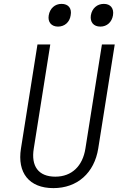

<svg xmlns="http://www.w3.org/2000/svg" viewBox="-20 -959 640 989"><path d="M497 -822C531 -822 556 -845 562 -880C568 -916 549 -939 515 -939C480 -939 454 -916 448 -880C443 -845 462 -822 497 -822ZM279 -822C313 -822 339 -845 344 -880C351 -916 332 -939 297 -939C263 -939 237 -916 231 -880C225 -845 245 -822 279 -822ZM255 10C379 10 466 -69 486 -194L571 -730H505L420 -194C406 -104 350 -49 265 -49C178 -49 139 -103 154 -194L239 -730H173L88 -194C68 -69 130 10 255 10Z"/></svg>

Font: JetBrains Mono ExtraLight
Style: Italic
Weight: 240
Italic angle: -9°
Monospace: yes
Designer: Philipp Nurullin, Konstantin Bulenkov
Foundry: JetBrains
Version: Version 2.305